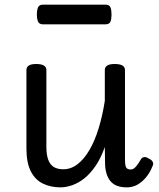

<svg xmlns="http://www.w3.org/2000/svg" viewBox="-20 -791 687 828"><path d="M241 17Q199 17 165.5 1Q132 -15 113 -52Q94 -89 94 -150V-489Q94 -502 104.5 -508.5Q115 -515 136 -515Q158 -515 169 -508.5Q180 -502 180 -489V-158Q180 -125 187.5 -103.5Q195 -82 211 -71.5Q227 -61 253 -61Q286 -61 314.5 -83Q343 -105 366 -144.5Q389 -184 405.5 -238Q422 -292 432 -356V-489Q432 -502 442.5 -508.5Q453 -515 475 -515Q497 -515 508 -508.5Q519 -502 519 -489V-104Q519 -87 521 -77.5Q523 -68 528.5 -64Q534 -60 543 -60Q551 -60 557.5 -64.5Q564 -69 571.5 -79Q579 -89 587 -103Q592 -112 601 -113.5Q610 -115 622 -107Q634 -102 638.5 -93Q643 -84 638 -75Q627 -47 610 -26.5Q593 -6 572.5 5.5Q552 17 527 17Q503 17 485.5 10.5Q468 4 456.5 -9.5Q445 -23 439 -43.5Q433 -64 433 -91L432 -157Q415 -109 392.5 -76Q370 -43 344.5 -22.5Q319 -2 292 7.5Q265 17 241 17ZM166 -686Q149 -686 144 -698Q139 -710 139 -728Q139 -747 144 -759Q149 -771 166 -771H434Q452 -771 456.5 -759Q461 -747 461 -728Q461 -710 456.5 -698Q452 -686 434 -686Z"/></svg>

Font: Playwrite AT
Style: Regular
Weight: 400
Designer: Veronika Burian, José Scaglione
Foundry: TypeTogether
Version: Version 1.002